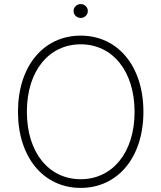

<svg xmlns="http://www.w3.org/2000/svg" viewBox="-20 -912 792 942"><path d="M683.6 -363.6C683.6 -588.4 557.2 -737.2 376.1 -737.2C194.2 -737.2 68.2 -588.4 68.2 -363.6C68.2 -139.2 194.2 9.9 376.1 9.9C557.2 9.9 683.6 -138.8 683.6 -363.6ZM640.3 -363.6C640.3 -161.6 530.2 -32.7 376.1 -32.7C220.5 -32.7 111.9 -162.3 111.9 -363.6C111.9 -566.8 221.9 -694.6 376.1 -694.6C530.2 -694.6 639.9 -565.7 640.3 -363.6ZM376.1 -823.9C395.2 -823.9 410.9 -839.1 410.9 -858C410.9 -876.8 395.2 -892 376.1 -892C356.9 -892 340.9 -876.8 340.9 -858C340.9 -839.1 356.9 -823.9 376.1 -823.9Z"/></svg>

Font: Karasuma Gothic
Style: Thin
Weight: 200
Designer: Rasmus Andersson / Ryoko Ishizuka
Foundry: rsms
Version: Version 1.00